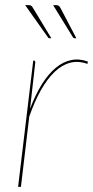

<svg xmlns="http://www.w3.org/2000/svg" viewBox="-20 -728 362 748"><path d="M50.5 0ZM50.5 0 109.5 -492H111.5Q115.5 -492 116.5 -489.8Q117.5 -487.5 117.5 -485L97 -304Q118 -359.5 143.2 -399.8Q168.5 -440 197.2 -463.8Q226 -487.5 257.5 -494Q289 -500.5 322.5 -488L320.5 -479Q285.5 -492 253.2 -483.5Q221 -475 192.5 -447.8Q164 -420.5 139.2 -376.5Q114.5 -332.5 94 -274L61.5 0ZM197 -708Q204.5 -708 208 -706Q211.5 -704 215.5 -697L277.5 -579H271Q266 -579 264 -583L187 -708ZM90 -708Q98 -708 101.2 -706Q104.5 -704 108.5 -697L180 -579H173.5Q168.5 -579 166.5 -583L78 -708Z"/></svg>

Font: Lato Hairline
Style: Italic
Weight: 100
Italic angle: -7°
Designer: Lukasz Dziedzic
Foundry: tyPoland Lukasz Dziedzic
Version: Version 2.007; 2014-02-27